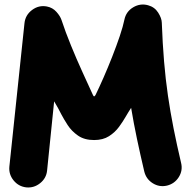

<svg xmlns="http://www.w3.org/2000/svg" viewBox="-20 -746 840 850"><path d="M96.2 83.5Q62 79.6 40 52.5Q18.1 25.4 21.5 -8.8L88.4 -643.6Q92.3 -679.7 122.1 -701.9Q151.9 -724.1 187.5 -717.3Q212.9 -712.4 229.7 -693.6Q246.6 -674.8 252.4 -657.2Q269.5 -605 294.2 -544.7Q318.8 -484.4 345 -427Q371.1 -369.6 391.1 -326.2Q394 -319.3 397 -319.3Q399.4 -319.3 403.3 -326.2Q418.9 -358.4 438.5 -402.8Q458 -447.3 476.8 -495.1Q495.6 -543 510.3 -586.4Q524.9 -629.9 530.8 -659.2Q538.1 -694.8 569.6 -713.6Q601.1 -732.4 635.7 -722.7Q664.6 -714.8 680.2 -690.2Q695.8 -665.5 696.3 -645.5Q699.7 -553.2 706.3 -474.4Q712.9 -395.5 723.4 -323.2Q733.9 -251 748.3 -178.2Q762.7 -105.5 781.7 -24.9Q790 8.8 771.5 38.1Q752.9 67.4 719.2 75.7Q685.5 83.5 656.2 65.2Q627 46.9 618.7 13.2Q601.1 -61.5 586.4 -131.1Q571.8 -200.7 560.5 -268.6Q554.2 -258.3 548.3 -249.3Q542.5 -240.2 537.1 -230.5Q524.9 -209 507.1 -184.6Q489.3 -160.2 462.6 -143.1Q436 -126 396.5 -126Q353.5 -126 325.2 -145.8Q296.9 -165.5 279.5 -192.4Q262.2 -219.2 251.5 -239.7Q244.6 -253.4 236.8 -267.8Q229 -282.2 219.7 -297.4L188.5 8.8Q185.1 43 157.7 64.9Q130.4 86.9 96.2 83.5Z"/></svg>

Font: Mikhak Black
Style: Regular
Weight: 900
Designer: Amin Abedi
Version: Version 3.3